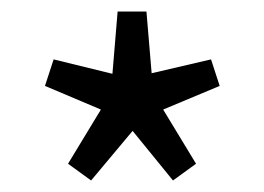

<svg xmlns="http://www.w3.org/2000/svg" viewBox="-20 -732 458 333"><path d="M138 -419 210 -505 280 -419 320 -448 263 -542 361 -583 346 -629 243 -605 234 -712H184L175 -604L73 -629L58 -583L155 -542L98 -448Z"/></svg>

Font: SSansPro
Style: Regular
Weight: 400
Designer: Paul D. Hunt
Foundry: Adobe Systems Incorporated
Version: Version 3.006;hotconv 1.0.111;makeotfexe 2.5.65597